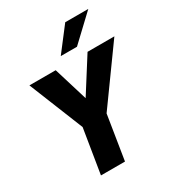

<svg xmlns="http://www.w3.org/2000/svg" viewBox="-217 -1062 1088 1190"><g transform="rotate(-30 327.5 -466.5)"><path d="M152 0 211 -363 227 -258 47 -705H235L315 -443H297L463 -705H655L333 -258L382 -363L324 0ZM306 -765 435 -933H600L422 -765Z"/></g></svg>

Font: Nunito Sans 10pt Condensed Black
Style: Italic
Weight: 900
Width: 3
Italic angle: -9°
Designer: Vernon Adams
Foundry: Vernon Adams
Version: Version 3.101;gftools[0.9.27]